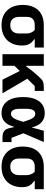

<svg xmlns="http://www.w3.org/2000/svg" viewBox="906 -1482 589 2440"><g transform="rotate(90 1200.0 -262.5)"><path d="M480 -410V-402Q519 -378 539 -342Q559 -306 559 -247Q559 -171 529 -112.5Q499 -54 441 -21Q383 12 299 12Q217 12 160 -21.5Q103 -55 73 -115.5Q43 -176 43 -257Q43 -342 73 -401.5Q103 -461 160 -493Q217 -525 299 -525H585V-410ZM299 -410Q248 -410 221.5 -385Q195 -360 195 -310V-209Q195 -160 221.5 -129.5Q248 -99 299 -99Q353 -99 379.5 -129.5Q406 -160 406 -209V-310Q406 -327 400.5 -346Q395 -365 385 -382Q375 -399 361 -410Z M669 0V-525H817V-300H823L890 -388L969 -477Q995 -506 1019.5 -515.5Q1044 -525 1084 -525H1136V-410H1075L981 -316L1166 0H993L883 -219L817 -153V0Z M1786 0H1729Q1672 0 1644 -23Q1616 -46 1605 -104L1596 -148H1593Q1578 -95 1554.5 -59.5Q1531 -24 1497.5 -6Q1464 12 1416 12Q1354 12 1308.5 -19.5Q1263 -51 1238.5 -112Q1214 -173 1214 -262Q1214 -351 1238.5 -412.5Q1263 -474 1308.5 -505.5Q1354 -537 1416 -537Q1464 -537 1499 -520Q1534 -503 1559 -467.5Q1584 -432 1599 -377H1603L1620 -448L1643 -525H1786L1674 -266L1732 -115H1786ZM1428 -108Q1444 -108 1458 -117.5Q1472 -127 1485 -147Q1498 -167 1508 -199L1529 -263L1508 -326Q1498 -358 1485 -378Q1472 -398 1458 -407.5Q1444 -417 1428 -417Q1397 -417 1380 -389.5Q1363 -362 1363 -302V-223Q1363 -163 1380 -135.5Q1397 -108 1428 -108Z M2280 -410V-402Q2319 -378 2339 -342Q2359 -306 2359 -247Q2359 -171 2329 -112.5Q2299 -54 2241 -21Q2183 12 2099 12Q2017 12 1960 -21.5Q1903 -55 1873 -115.5Q1843 -176 1843 -257Q1843 -342 1873 -401.5Q1903 -461 1960 -493Q2017 -525 2099 -525H2385V-410ZM2099 -410Q2048 -410 2021.5 -385Q1995 -360 1995 -310V-209Q1995 -160 2021.5 -129.5Q2048 -99 2099 -99Q2153 -99 2179.5 -129.5Q2206 -160 2206 -209V-310Q2206 -327 2200.5 -346Q2195 -365 2185 -382Q2175 -399 2161 -410Z"/></g></svg>

Font: Lilex
Style: Regular
Weight: 400
Monospace: yes
Designer: Mike Abbink, Paul van der Laan, Pieter van Rosmalen, Mikhael Khrustik
Foundry: Mikhael Khrustik
Version: Version 2.510